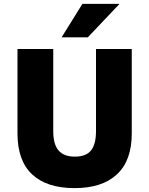

<svg xmlns="http://www.w3.org/2000/svg" viewBox="-20 -957 768 988"><path d="M364 11Q221 11 145.5 -59.5Q70 -130 70 -270V-705H254V-282Q254 -214 281.5 -182.5Q309 -151 365 -151Q423 -151 448.5 -183Q474 -215 474 -282V-705H658V-270Q658 -131 582 -60Q506 11 364 11ZM297 -765 404 -937H595L432 -765Z"/></svg>

Font: Nunito Sans 7pt SemiCondensed Black
Style: Regular
Weight: 900
Width: 4
Designer: Vernon Adams
Foundry: Vernon Adams
Version: Version 3.101;gftools[0.9.27]